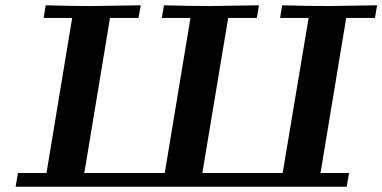

<svg xmlns="http://www.w3.org/2000/svg" viewBox="-20 -706 1446 726"><path d="M39.1 0 47.9 -51.8H155.8L252.9 -638.2H145L152.8 -686Q255.9 -683.1 324.2 -683.1L512.2 -686L503.9 -638.2H396L298.8 -51.8H603L700.2 -638.2H591.8L600.1 -686Q703.1 -683.1 771 -683.1L959 -686L951.2 -638.2H842.8L745.1 -51.8H1048.8L1147 -638.2H1039.1L1046.9 -686Q1149.9 -683.1 1217.8 -683.1L1405.8 -686L1397.9 -638.2H1289.1L1191.9 -51.8H1299.8L1291 0Z"/></svg>

Font: CMU Serif Extra
Style: BoldSlanted
Weight: 700
Italic angle: -9.46001°
Version: Version 0.7.0